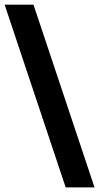

<svg xmlns="http://www.w3.org/2000/svg" viewBox="-27 -687 430 832"><path d="M257.6 125 -6.9 -666.7H118.1L382.6 125Z"/></svg>

Font: Afacad Flux ExtraBold
Style: Regular
Weight: 800
Designer: Kristian Moeller
Foundry: Dicotype
Version: Version 1.100